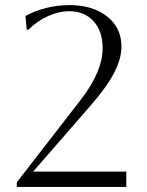

<svg xmlns="http://www.w3.org/2000/svg" viewBox="-20 -734 576 754"><path d="M46 0V-18L297 -342Q383 -453 383 -545Q383 -612 347 -651Q311 -690 252 -690Q211 -690 168 -670.5Q125 -651 91 -617H85L80 -671Q115 -691 160.5 -702.5Q206 -714 252 -714Q344 -714 400.5 -669.5Q457 -625 457 -551Q457 -505 429 -449.5Q401 -394 332 -315L110 -60H476V0Z"/></svg>

Font: Aboreto
Style: Regular
Weight: 400
Designer: Dominik Jáger
Foundry: Dominik Jáger
Version: Version 1.001; ttfautohint (v1.8.4.7-5d5b)